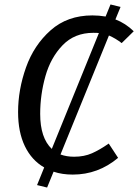

<svg xmlns="http://www.w3.org/2000/svg" viewBox="-20 -770 619 860"><path d="M468 -611 251 -78Q278 -68 312 -68Q357 -68 392 -83.5Q427 -99 467 -127L509 -63Q420 12 306 12Q258 12 220 -1L191 70L146 59L178 -20Q122 -52 91.5 -115Q61 -178 61 -268Q61 -368 96.5 -468Q132 -568 207 -634.5Q282 -701 394 -701Q423 -701 453 -696L475 -750L520 -739L497 -683Q542 -666 579 -630L525 -577Q498 -598 468 -611ZM423 -622Q415 -623 398 -623Q314 -623 260.5 -567.5Q207 -512 183.5 -429Q160 -346 160 -260Q160 -152 212 -103Z"/></svg>

Font: Fira Sans
Style: Italic
Weight: 400
Italic angle: -8°
Designer: bBox Type GmbH & Carrois Corporate GbR & Edenspiekermann AG
Foundry: bBox Type GmbH & Carrois Corporate GbR & Edenspiekermann AG
Version: Version 4.301